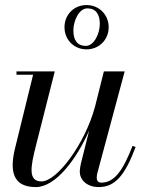

<svg xmlns="http://www.w3.org/2000/svg" viewBox="-20 -750 609 780"><path d="M242 -639.5C242 -588.5 280.5 -549.5 331.5 -549.5C382.5 -549.5 421.5 -588.5 421.5 -639.5C421.5 -690.5 382.5 -729.5 331.5 -729.5C280.5 -729.5 242 -690.5 242 -639.5ZM278 -626C278 -665.5 301 -716 335 -716C369 -716 385.5 -692.5 385.5 -653C385.5 -613.5 362 -563.5 328.5 -563.5C294.5 -563.5 278 -586.5 278 -626ZM202.5 -460H47V-446.5H114.5L39.5 -141C21 -59 29 10 125.5 10C207 10 291.5 -105 342 -219L308.5 -85C306 -74.5 304 -60.5 304 -52.5C304 -22.5 329.5 10 381.5 10C447.5 10 488 -38 531 -153L518.5 -157.5C477.5 -51.5 442 -8 391.5 -8C379 -8 373 -16.5 373 -27C373 -32 373.5 -39 375 -45L486.5 -460H402L366 -316.5C325.5 -166.5 212 -13 148.5 -13C93 -13 105 -74 124.5 -152.5Z"/></svg>

Font: Bodoni* 16pt
Style: Italic
Weight: 400
Italic angle: -13°
Version: Version 2.3